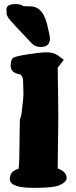

<svg xmlns="http://www.w3.org/2000/svg" viewBox="-20 -908 370 931"><path d="M222.2 -722.2Q222.2 -680.2 177.2 -680.2Q151.9 -680.2 133.8 -697.8Q28.8 -808.1 20.5 -821.3Q12.2 -834.5 12 -842.5Q11.7 -850.6 11.2 -861.8V-862.8Q11.2 -888.2 56.2 -888.2H58.6Q83.5 -887.2 93.3 -877.9Q102.5 -877.4 126 -877.4Q187.5 -877.4 208.5 -789.6Q222.2 -732.9 222.2 -722.2ZM259.8 -91.3Q303.2 -75.2 303.2 -44.9Q303.2 -30.3 285.2 -19Q267.1 -7.8 249 -3.9Q214.8 2.9 141.6 2.9Q28.3 2.9 27.8 -39.1V-40Q27.8 -79.1 70.3 -89.4Q74.2 -115.7 74.7 -222.2Q75.2 -328.6 77.9 -334Q80.6 -339.4 81.1 -341.3Q81.5 -343.3 82.3 -345.9Q83 -348.6 83.5 -352.3Q84 -356 84.7 -360.6Q85.4 -365.2 85.9 -370.6Q93.8 -430.2 93.8 -452.6L91.8 -520Q91.8 -533.2 79.1 -546.9Q32.7 -553.7 31.7 -587.9V-591.8Q32.7 -621.1 45.2 -628.4Q57.6 -635.7 117.4 -645Q177.2 -654.3 206.8 -654.3Q236.3 -654.3 257.3 -641.6L289.1 -618.2L259.8 -579.1Q262.7 -414.1 262.7 -332Z"/></svg>

Font: Drukaatie burti
Style: Heavy
Weight: 800
Version: Version 0.14